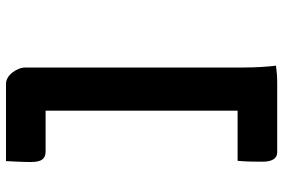

<svg xmlns="http://www.w3.org/2000/svg" viewBox="-172 -624 944 640"><g transform="rotate(90 300.0 -304.0)"><path d="M517 148H259Q249 148 239.5 142.5Q230 137 222 127Q214 117 209.5 105.5Q205 94 205 83Q205 -8 205 -99.5Q205 -191 205 -282Q205 -373 205 -464Q205 -555 205 -643Q205 -671 203.5 -698.5Q202 -726 199 -752Q214 -754 227.5 -755Q241 -756 257 -756H488Q503 -756 511 -743.5Q519 -731 519 -707Q519 -684 518.5 -664Q518 -644 516 -624H349Q349 -544 349 -464Q349 -384 349 -304Q349 -224 349 -144Q349 -64 349 16H486Q503 16 511.5 27Q520 38 520 64Q520 86 519 107Q518 128 517 148Z"/></g></svg>

Font: Rec Mono Semicasual
Style: Bold
Weight: 700
Version: Version 1.085; ttfautohint (v1.8.4.7-5d5b)